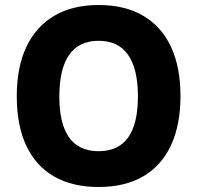

<svg xmlns="http://www.w3.org/2000/svg" viewBox="-20 -736 788 767"><path d="M374 11Q269 11 196 -31Q123 -73 85 -154Q47 -235 47 -351Q47 -467 85 -548Q123 -629 196 -672.5Q269 -716 374 -716Q480 -716 553 -672.5Q626 -629 663.5 -548Q701 -467 701 -352Q701 -237 663 -155.5Q625 -74 552 -31.5Q479 11 374 11ZM374 -132Q453 -132 492 -187Q531 -242 531 -351Q531 -460 492 -516.5Q453 -573 374 -573Q295 -573 256 -516.5Q217 -460 217 -350Q217 -242 256 -187Q295 -132 374 -132Z"/></svg>

Font: Nunito Sans 7pt Expanded ExtraBold
Style: Regular
Weight: 800
Width: 7
Designer: Vernon Adams
Foundry: Vernon Adams
Version: Version 3.101;gftools[0.9.27]